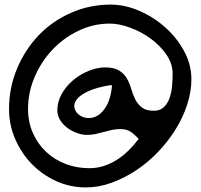

<svg xmlns="http://www.w3.org/2000/svg" viewBox="-20 -817 877 839"><path d="M19.5 -340.8Q19.5 -433.6 54.2 -516.6Q88.9 -599.6 148.4 -662.1Q208 -724.6 289.6 -760.7Q371.1 -796.9 463.9 -796.9Q525.4 -796.9 587.9 -770Q650.4 -743.2 701.2 -698.2Q752 -653.3 784.2 -594.2Q816.4 -535.2 816.4 -470.7Q816.4 -417 797.9 -359.9Q779.3 -302.7 746.6 -250.5Q713.9 -198.2 669.9 -152.3Q626 -106.4 574.2 -72.3Q522.5 -38.1 466.8 -18.1Q411.1 2 355.5 2Q286.1 2 225.1 -25.9Q164.1 -53.7 118.7 -100.6Q73.2 -147.5 46.4 -209.5Q19.5 -271.5 19.5 -340.8ZM102.5 -340.8Q102.5 -284.2 123.5 -236.3Q144.5 -188.5 181.2 -153.8Q217.8 -119.1 266.6 -100.6Q315.4 -82 370.1 -82Q403.3 -82 433.6 -91.8Q463.9 -101.6 490.7 -118.7Q517.6 -135.7 541.5 -159.2Q565.4 -182.6 585.9 -210Q574.2 -222.7 564.5 -231Q554.7 -239.3 545.9 -244.1Q537.1 -249 526.9 -251Q516.6 -252.9 503.9 -252.9Q485.4 -252.9 467.8 -249Q450.2 -245.1 433.1 -240.2Q416 -235.4 397.9 -231.4Q379.9 -227.5 360.4 -227.5Q339.8 -227.5 317.4 -235.4Q294.9 -243.2 275.4 -257.3Q255.9 -271.5 243.2 -291.5Q230.5 -311.5 230.5 -335Q230.5 -373 250 -407.2Q269.5 -441.4 299.8 -466.8Q330.1 -492.2 367.7 -507.3Q405.3 -522.5 439.5 -522.5Q478.5 -522.5 500.5 -508.8Q522.5 -495.1 534.7 -473.6Q546.9 -452.1 553.7 -427.7Q560.5 -403.3 571.3 -382.3Q582 -361.3 600.1 -347.2Q618.2 -333 652.3 -333Q679.7 -333 696.3 -349.1Q712.9 -365.2 721.2 -389.6Q729.5 -414.1 731.9 -441.9Q734.4 -469.7 734.4 -494.1Q734.4 -539.1 707 -578.6Q679.7 -618.2 638.2 -648.4Q596.7 -678.7 548.3 -696.3Q500 -713.9 460 -713.9Q387.7 -713.9 322.8 -682.6Q257.8 -651.4 209 -599.6Q160.2 -547.9 131.3 -480.5Q102.5 -413.1 102.5 -340.8ZM463.9 -445.3Q399.4 -434.6 363.8 -417.5Q328.1 -400.4 314.5 -381.3Q300.8 -362.3 305.7 -344.2Q310.5 -326.2 326.2 -314.5Q341.8 -302.7 364.3 -301.3Q386.7 -299.8 408.2 -313Q429.7 -326.2 446.8 -356.9Q463.9 -387.7 469.7 -442.4Z"/></svg>

Font: Gloria Hallelujah
Style: Regular
Weight: 400
Designer: Kimberly Geswein
Foundry: Kimberly Geswein
Version: Version 1.004 2010